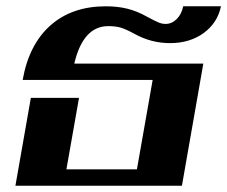

<svg xmlns="http://www.w3.org/2000/svg" viewBox="-20 -590 722 610"><path d="M78 -279H231L191 -52H415L465 -336H52Q72 -449 140.5 -509.5Q209 -570 316 -570Q353 -570 384 -562.5Q415 -555 447 -537Q473 -523 484 -518.5Q495 -514 506 -514Q526 -514 541.5 -529.5Q557 -545 562 -570H682Q671 -517 627 -485Q583 -453 520 -453Q461 -453 408 -482Q379 -498 362.5 -502.5Q346 -507 324 -507Q244 -507 216 -388H626L558 0H29Z"/></svg>

Font: Fahkwang
Style: Bold Italic
Weight: 700
Italic angle: -10°
Designer: Suppakit Chalermlarp | Katatrad Co.,Ltd.
Foundry: Cadson Demak Co.,Ltd.
Version: Version 1.000; ttfautohint (v1.6)